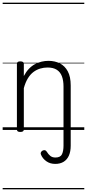

<svg xmlns="http://www.w3.org/2000/svg" viewBox="-20 -976 653 1442"><path d="M511 118Q511 162 497.5 192.5Q484 223 458 239Q432 255 395 255Q356 255 328 235Q300 215 288 186Q284 178 286.5 170Q289 162 298 156Q310 150 317.5 152Q325 154 331 163Q343 183 358 195Q373 207 396 207Q434 207 445.5 182.5Q457 158 457 118V-326Q457 -371 445 -403Q433 -435 406.5 -452Q380 -469 337 -469Q309 -469 282 -461Q255 -453 231.5 -435.5Q208 -418 189.5 -388Q171 -358 159 -314V-4Q159 6 152.5 10.5Q146 15 132 15Q119 15 113 10.5Q107 6 107 -4V-496Q107 -506 113 -510.5Q119 -515 132 -515Q146 -515 152.5 -510.5Q159 -506 159 -496V-405Q176 -437 197 -459Q218 -481 242.5 -494Q267 -507 292.5 -513Q318 -519 344 -519Q392 -519 429.5 -500Q467 -481 489 -440.5Q511 -400 511 -334ZM0 436H613V446H0ZM0 -20H613V0H0ZM0 -505H613V-500H0ZM0 -956H613V-946H0Z"/></svg>

Font: Playwrite HU Guides
Style: Regular
Weight: 400
Designer: Veronika Burian, José Scaglione
Foundry: TypeTogether
Version: Version 1.003